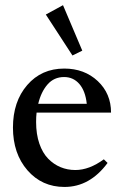

<svg xmlns="http://www.w3.org/2000/svg" viewBox="-20 -722 474 753"><path d="M264.2 -504.4 159.7 -665 227.1 -701.7 302.7 -523.4ZM232.9 11.2Q144.5 11.2 87.6 -54.2Q30.8 -119.6 30.8 -221.7Q30.8 -323.7 86.7 -388.4Q142.6 -453.1 231.9 -453.1Q311 -453.1 363.3 -404.1Q415.5 -355 415.5 -280.3H123.5Q121.6 -264.2 121.6 -243.7Q121.6 -195.8 134.3 -158.9Q147 -122.1 168.7 -99.9Q190.4 -77.6 217.5 -66.4Q244.6 -55.2 275.4 -55.2Q330.1 -55.2 387.2 -97.2L401.9 -83Q332.5 11.2 232.9 11.2ZM231.4 -419.9Q191.9 -419.9 166.5 -390.9Q141.1 -361.8 129.9 -314.9H320.3Q314.9 -365.2 291.3 -392.6Q267.6 -419.9 231.4 -419.9Z"/></svg>

Font: Elstob 10pt Medium
Style: Regular
Weight: 500
Designer: Peter S. Baker
Version: Version 1.015